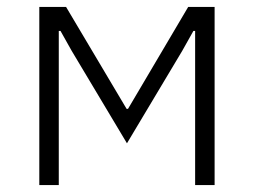

<svg xmlns="http://www.w3.org/2000/svg" viewBox="-20 -532 730 552"><path d="M93 -512H170L344 -219H348L521 -512H597V0H541V-443H536L504 -386L345 -120L186 -386L154 -443H149V0H93Z"/></svg>

Font: Plexus Sans Light
Style: Regular
Weight: 300
Version: Version 2.001;PS 002.001;hotconv 1.0.70;makeotf.lib2.5.58329